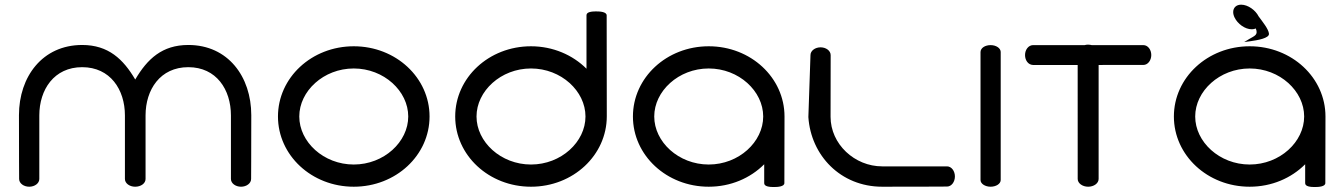

<svg xmlns="http://www.w3.org/2000/svg" viewBox="-20 -778 5597 800"><path d="M1027 -298C1027 -458.6 930.1 -590.6 764.6 -590.6C655.6 -590.6 593.9 -532.5 543.5 -446.7C493.8 -531.2 431.7 -590.6 322.4 -590.6C156.9 -590.6 59 -458.6 59 -298C59 -139.1 59.7 -32.4 59.7 -32.4C59.7 -13.9 79.2 0 101.7 0C124.3 0 143.8 -13.8 143.8 -32.4C143.8 -32.4 143.8 -187.7 143.8 -297C143.8 -404.7 205.4 -498.1 322.4 -498.1C439.3 -498.1 500.5 -404.8 500.5 -297C500.5 -187.7 500.5 -32.4 500.5 -32.4C500.5 -13.8 520.3 0 543.1 0C567.3 0 586.5 -13.8 586.5 -32.4C586.5 -32.4 586.5 -187.7 586.5 -297C586.5 -404.8 647.7 -498.1 764.6 -498.1C881.6 -498.1 942.2 -404.8 942.2 -297C942.2 -187.7 942.2 -32.4 942.2 -32.4C942.2 -13.8 961.7 0 984.3 0C1006.8 0 1026.3 -13.9 1026.3 -32.4C1026.3 -32.4 1027 -139.1 1027 -298Z M1454 -492.7C1579.8 -492.7 1681 -398.4 1681 -292.6C1681 -186.8 1579.8 -92.5 1454 -92.5C1328.2 -92.5 1227 -186.8 1227 -292.6C1227 -398.4 1328.2 -492.7 1454 -492.7ZM1454 0C1629.6 0 1769.8 -130.9 1769.8 -292.6C1769.8 -454.3 1629.6 -585.2 1454 -585.2C1278.4 -585.2 1138.2 -454.3 1138.2 -292.6C1138.2 -130.9 1278.4 0 1454 0Z M2462.7 -730.5C2447.3 -730.4 2423.7 -728.8 2423.7 -714.7L2423.7 -491.6C2366.7 -548.7 2284.1 -585.2 2192.5 -585.2C2016.9 -585.2 1876.7 -454.3 1876.7 -292.6C1876.7 -130.9 2016.9 0 2192.5 0C2368.1 0 2508.3 -131.3 2508.3 -293.5L2507.8 -713.7C2507.8 -728.8 2480 -730.6 2462.7 -730.5ZM2192.5 -492.7C2318.3 -492.7 2419.5 -398.4 2419.5 -292.6C2419.5 -186.8 2318.3 -92.5 2192.5 -92.5C2066.7 -92.5 1965.5 -186.8 1965.5 -292.6C1965.5 -398.4 2066.7 -492.7 2192.5 -492.7Z M3248.8 -292.6C3248.8 -454.3 3108.6 -585.2 2933 -585.2C2757.4 -585.2 2617.2 -454.3 2617.2 -292.6C2617.2 -130.9 2757.4 0 2933 0C3024.3 0 3106.2 -35.5 3164.2 -93.6L3164.2 -14.5C3164.2 -0.2 3188.6 1.3 3204.4 1.3C3221.4 1.3 3248.2 -0.6 3248.2 -15.2ZM2933 -492.7C3058.8 -492.7 3160 -398.4 3160 -292.6C3160 -186.8 3058.8 -92.5 2933 -92.5C2807.2 -92.5 2706 -186.8 2706 -292.6C2706 -398.4 2807.2 -492.7 2933 -492.7Z M3441.1 -548.4C3441 -566.9 3421.6 -580.8 3399 -580.8C3376.5 -580.8 3357 -566.8 3357 -548.4L3348.2 -290.4L3348.2 -290.1C3358.8 -130.8 3482.1 0 3655.8 0C3817.3 0 3925.8 -0.7 3925.8 -0.7C3944.7 -0.7 3958.8 -20.2 3958.8 -42.8C3958.8 -65.3 3944.7 -84.8 3925.8 -84.8C3925.8 -84.8 3767.3 -84.8 3655.8 -84.8C3541 -84.8 3440.7 -177.4 3440.7 -291.3C3440.7 -395 3441 -517.6 3441.1 -543.5Z M4149.6 -561.9C4149 -577.8 4130.2 -590 4107.5 -590C4085.3 -590 4066.2 -578.9 4065.5 -561.6C4065.4 -561.2 4065.5 -28.1 4065.5 -28C4065.5 -12.2 4084.9 0 4107.5 0C4130.1 0 4149.6 -12 4149.6 -28Z M4251 -548.7C4251 -526.9 4263.9 -508.1 4283.9 -507.3C4285 -507.2 4367.5 -507.3 4470.3 -507.3C4470.3 -371.9 4470.4 -32.4 4470.4 -32.4C4470.4 -14.1 4490.6 0 4514 0C4537.4 0 4557.6 -13.9 4557.6 -32.5V-507.3C4657.6 -507.3 4744 -507.4 4744 -507.4C4762.7 -507.4 4777 -526.5 4777 -548.7C4777 -570.9 4762.9 -590 4744 -590H4528.8C4525.6 -590.9 4519.1 -592 4514 -592C4508.7 -592 4504.5 -591.5 4499.2 -590H4283.9C4265.3 -589.5 4251 -571 4251 -548.7Z M5502.8 -292.6C5502.8 -454.3 5362.6 -585.2 5187 -585.2C5011.4 -585.2 4871.2 -454.3 4871.2 -292.6C4871.2 -130.9 5011.4 0 5187 0C5278.3 0 5360.2 -35.5 5418.2 -93.6L5418.2 -14.5C5418.2 -0.2 5442.6 1.3 5458.4 1.3C5475.4 1.3 5502.2 -0.6 5502.2 -15.2ZM5187 -492.7C5312.8 -492.7 5414 -398.4 5414 -292.6C5414 -186.8 5312.8 -92.5 5187 -92.5C5061.2 -92.5 4960 -186.8 4960 -292.6C4960 -398.4 5061.2 -492.7 5187 -492.7ZM5224.2 -709.8C5211.3 -735.6 5179.9 -758.5 5151.4 -758.5C5130.7 -758.5 5118.3 -745.5 5118.3 -727.8C5118.3 -720.7 5120.2 -713 5124 -705.1C5136.7 -678.6 5167.4 -656 5195.7 -656C5202 -656 5207.1 -657 5212.5 -659.4C5223.4 -632.2 5207.9 -629.1 5184.8 -615.3L5164.1 -602.8L5188.2 -606C5218.8 -610.2 5269.9 -618.7 5267.3 -637.8C5265.7 -657 5239.6 -688.7 5224.2 -709.8Z"/></svg>

Font: Hi.
Style: Bold
Weight: 400
Designer: Mew Too, Robert Jablonski
Foundry: Cannot Into Space Fonts
Version: Version 1.996